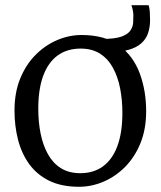

<svg xmlns="http://www.w3.org/2000/svg" viewBox="-20 -704 615 735"><path d="M35.5 -281Q35.5 -349.5 57.2 -403Q79 -456.5 116 -493.8Q153 -531 198.8 -550.5Q244.5 -570 292.5 -570Q382 -570 436.2 -529.8Q490.5 -489.5 515 -423Q539.5 -356.5 539.5 -278Q539.5 -210 517.8 -156.2Q496 -102.5 459 -65.2Q422 -28 376.2 -8.5Q330.5 11 282.5 11Q215.5 11 168.2 -12.2Q121 -35.5 91.8 -76Q62.5 -116.5 49 -169.2Q35.5 -222 35.5 -281ZM287.5 -41Q338 -41 374 -67Q410 -93 429.2 -144.5Q448.5 -196 448.5 -272Q448.5 -321.5 439.8 -366Q431 -410.5 412.2 -444.8Q393.5 -479 363 -498.5Q332.5 -518 288.5 -518Q237.5 -518 201.2 -492Q165 -466 145.8 -414.8Q126.5 -363.5 126.5 -287Q126.5 -237 135.5 -192.5Q144.5 -148 163.5 -113.8Q182.5 -79.5 213.2 -60.2Q244 -41 287.5 -41ZM392 -504 372.5 -555Q421 -555 445.8 -564.2Q470.5 -573.5 479.8 -588Q489 -602.5 489.8 -617.8Q490.5 -633 490.5 -645Q490.5 -654 488.5 -664.2Q486.5 -674.5 483 -684H549Q552.5 -674.5 553.5 -657.5Q554.5 -640.5 554.5 -628Q554.5 -600.5 547 -577.8Q539.5 -555 521.2 -538.5Q503 -522 471.5 -513Q440 -504 392 -504Z"/></svg>

Font: Merriweather Light
Style: Regular
Weight: 300
Version: Version 2.100